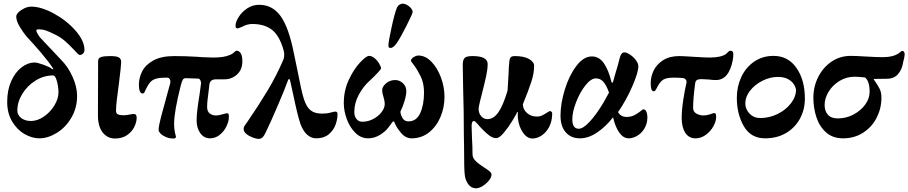

<svg xmlns="http://www.w3.org/2000/svg" viewBox="-20 -736 4925 1041"><path d="M19 -184Q19 -247 40.5 -295.5Q62 -344 96.5 -370.5Q131 -397 168 -397Q183 -397 217 -384.5Q251 -372 259 -364Q264 -360 267.5 -361Q271 -362 267 -366Q246 -399 203.5 -449Q161 -499 125 -537Q107 -558 87.5 -590Q68 -622 68 -647Q68 -657 80.5 -669.5Q93 -682 112 -691Q131 -700 150 -700Q203 -700 271.5 -663Q340 -626 389 -570.5Q438 -515 438 -465Q438 -454 430.5 -446Q423 -438 413 -438Q408 -438 400 -446Q392 -454 382 -465Q357 -492 333 -513Q309 -534 278 -549Q246 -565 228 -571Q210 -577 189 -577Q177 -577 177 -570Q177 -565 183.5 -553.5Q190 -542 197 -533L311 -412Q350 -373 374 -318.5Q398 -264 398 -216Q398 -151 367 -98Q336 -45 288 -15.5Q240 14 193 14Q154 14 113.5 -9Q73 -32 46 -77Q19 -122 19 -184ZM297 -235Q297 -265 288.5 -296Q280 -327 268 -327Q217 -327 172.5 -299Q128 -271 101 -227Q74 -183 74 -136Q74 -113 94.5 -96.5Q115 -80 148 -80Q183 -80 218 -104Q253 -128 275 -164.5Q297 -201 297 -235Z M511 -111 512 -406Q512 -421 527.5 -426.5Q543 -432 578 -432Q612 -432 624.5 -424.5Q637 -417 637 -400Q637 -381 625 -285Q609 -173 609 -135Q609 -121 619.5 -116Q630 -111 650 -111Q663 -111 680.5 -114.5Q698 -118 706 -118Q721 -118 721 -98Q721 -73 707.5 -46.5Q694 -20 667.5 -2.5Q641 15 604 15Q563 15 537 -17.5Q511 -50 511 -111Z M840 -31Q840 -52 853 -102L903 -285Q904 -288 904 -294Q904 -303 898.5 -309.5Q893 -316 882 -315Q845 -315 825 -309Q805 -303 793 -288.5Q781 -274 767 -244Q767 -243 763.5 -236Q760 -229 752 -229Q744 -229 738.5 -241Q733 -253 733 -276Q733 -314 751 -349.5Q769 -385 812 -408.5Q855 -432 925 -432Q985 -432 1051 -428L1077 -426Q1123 -424 1135 -424Q1196 -424 1226 -438Q1240 -443 1249 -452Q1258 -461 1263 -461Q1277 -461 1285.5 -446.5Q1294 -432 1294 -404Q1294 -358 1265 -332Q1236 -306 1198 -306H1152Q1135 -306 1125.5 -298.5Q1116 -291 1115 -275L1112 -249Q1103 -186 1103 -156Q1103 -132 1117 -121Q1131 -110 1150 -110Q1167 -110 1193 -118L1208 -122Q1217 -122 1219 -118Q1221 -114 1221 -102Q1221 -79 1208 -51.5Q1195 -24 1171.5 -5Q1148 14 1118 14Q1086 14 1066 -14Q1046 -42 1046 -84Q1046 -128 1062 -224Q1070 -278 1070 -284Q1070 -295 1065.5 -302.5Q1061 -310 1053 -310L990 -312Q977 -313 971.5 -304.5Q966 -296 960 -272Q925 -135 924 -67Q924 -31 932 -3L934 5Q934 15 921 15Q898 15 879.5 7Q861 -1 850.5 -12Q840 -23 840 -31Z M1301 -36Q1301 -45 1305 -52Q1309 -59 1314 -65.5Q1319 -72 1321 -75Q1380 -161 1429.5 -243Q1479 -325 1517 -414Q1521 -426 1521 -439Q1521 -450 1518 -462Q1496 -542 1455 -574Q1414 -606 1348 -606Q1321 -606 1293 -591Q1273 -582 1268 -582Q1257 -582 1257 -596Q1257 -617 1274.5 -644.5Q1292 -672 1321 -691Q1350 -710 1385 -710Q1458 -710 1502 -648Q1546 -586 1573 -449L1594 -348Q1604 -298 1612 -260Q1620 -222 1628 -198Q1642 -155 1664.5 -137.5Q1687 -120 1726 -120Q1752 -120 1772 -125.5Q1792 -131 1798 -131Q1810 -131 1810 -118Q1810 -89 1799 -59Q1788 -29 1762 -7.5Q1736 14 1694 14Q1667 14 1645 -6Q1623 -26 1609 -64Q1593 -111 1570 -222L1553 -299Q1552 -306 1548 -307Q1544 -308 1542 -302Q1525 -254 1485 -161Q1445 -68 1422 -21Q1412 1 1403 9Q1394 17 1383 17Q1370 17 1350 9.5Q1330 2 1315.5 -10Q1301 -22 1301 -36Z M1844 0ZM1844 -177Q1844 -245 1871 -303Q1898 -361 1932 -397Q1966 -433 1981 -433Q1996 -433 2011 -420.5Q2026 -408 2036 -391Q2046 -374 2046 -365Q2046 -361 2027 -340.5Q2008 -320 1985 -299Q1950 -268 1925.5 -222.5Q1901 -177 1901 -129Q1901 -105 1913 -90.5Q1925 -76 1944 -76Q1976 -76 2004 -91Q2032 -106 2049 -128.5Q2066 -151 2066 -172Q2066 -183 2063 -195Q2060 -207 2059 -211Q2052 -232 2052 -247Q2052 -266 2073 -284Q2094 -302 2123 -302Q2146 -302 2164.5 -285Q2183 -268 2183 -242Q2183 -221 2173.5 -189Q2164 -157 2151 -131Q2151 -123 2155 -111Q2161 -95 2170 -86.5Q2179 -78 2195 -78Q2238 -78 2258.5 -123Q2279 -168 2279 -235Q2279 -285 2260.5 -322.5Q2242 -360 2225 -382Q2208 -404 2208 -406Q2208 -417 2222.5 -426Q2237 -435 2248 -435Q2286 -435 2318.5 -402Q2351 -369 2370.5 -316.5Q2390 -264 2390 -211Q2390 -154 2368.5 -102.5Q2347 -51 2306.5 -18.5Q2266 14 2211 14Q2179 14 2153.5 -16.5Q2128 -47 2119 -72Q2118 -78 2113 -78Q2111 -78 2106 -72Q2104 -69 2086.5 -45.5Q2069 -22 2039 -4Q2009 14 1976 14Q1937 14 1907 -15.5Q1877 -45 1860.5 -89.5Q1844 -134 1844 -177ZM2086 -491Q2086 -509 2103 -587.5Q2120 -666 2132 -694Q2137 -705 2146.5 -711Q2156 -717 2165 -716Q2183 -715 2201 -699Q2219 -683 2217 -669Q2216 -660 2183.5 -595.5Q2151 -531 2131 -502Q2112 -476 2098 -476Q2090 -476 2088 -479.5Q2086 -483 2086 -491Z M2489 0ZM2500 213Q2496 188 2496 54Q2495 35 2495 0Q2495 -134 2491 -260Q2489 -350 2489 -385Q2489 -411 2499 -421.5Q2509 -432 2542 -432Q2624 -432 2624 -389Q2624 -361 2616 -324Q2608 -287 2592 -224Q2590 -217 2582.5 -186.5Q2575 -156 2575 -146Q2575 -122 2589 -106Q2603 -90 2623 -90Q2656 -90 2682 -127Q2708 -164 2732 -245L2737 -330Q2738 -372 2742 -407Q2744 -421 2750.5 -426.5Q2757 -432 2770 -432Q2821 -432 2848.5 -416Q2876 -400 2876 -379Q2876 -339 2860.5 -291.5Q2845 -244 2815 -171Q2815 -143 2837 -123.5Q2859 -104 2891 -104Q2907 -104 2920 -110.5Q2933 -117 2946 -125.5Q2959 -134 2962 -134Q2966 -134 2970 -130Q2974 -126 2974 -122Q2974 -80 2958 -49Q2942 -18 2917 -1.5Q2892 15 2867 15Q2838 15 2815.5 -17Q2793 -49 2788 -95L2787 -112L2788 -129H2785Q2779 -116 2757.5 -80.5Q2736 -45 2711.5 -16Q2687 13 2671 13Q2652 13 2634 -0.5Q2616 -14 2601.5 -29Q2587 -44 2582 -49Q2579 -53 2567 -66.5Q2555 -80 2550 -80Q2537 -80 2537 -53L2539 11Q2542 62 2542 101Q2542 120 2558.5 136.5Q2575 153 2605 172Q2624 184 2634.5 193Q2645 202 2645 210Q2645 225 2631 242.5Q2617 260 2597 272.5Q2577 285 2561 285Q2535 285 2519 263Q2503 241 2500 213Z M3019 -109Q3019 -175 3042.5 -251Q3066 -327 3105 -378.5Q3144 -430 3189 -430Q3228 -430 3253.5 -394Q3279 -358 3295 -293Q3297 -288 3300 -287.5Q3303 -287 3304 -293L3317 -339Q3330 -380 3340 -421Q3343 -435 3349.5 -443.5Q3356 -452 3365 -452Q3378 -452 3396.5 -439.5Q3415 -427 3428 -409.5Q3441 -392 3441 -376Q3441 -344 3409 -269.5Q3377 -195 3331 -128Q3346 -102 3377 -102Q3402 -102 3420.5 -112Q3439 -122 3450.5 -131.5Q3462 -141 3466 -143H3468Q3477 -143 3482 -135Q3490 -122 3490 -99Q3490 -67 3475 -41Q3460 -15 3436 -0.5Q3412 14 3389 14Q3360 14 3338 -16.5Q3316 -47 3304 -100Q3265 -50 3218 -18Q3171 14 3124 14Q3076 14 3047.5 -18.5Q3019 -51 3019 -109ZM3251 -178 3282 -234Q3268 -274 3251.5 -292.5Q3235 -311 3211 -311Q3184 -311 3154 -273Q3124 -235 3103.5 -182Q3083 -129 3083 -89Q3083 -38 3118 -38Q3142 -38 3177.5 -76.5Q3213 -115 3251 -178Z M3676 -96Q3676 -138 3684.5 -194Q3693 -250 3702 -287Q3704 -297 3698 -304.5Q3692 -312 3681 -313Q3659 -315 3631 -315Q3593 -315 3575 -303.5Q3557 -292 3539 -255Q3537 -251 3533.5 -246Q3530 -241 3524 -241Q3508 -241 3508 -285Q3508 -321 3524.5 -354.5Q3541 -388 3576 -410Q3611 -432 3663 -432Q3681 -432 3741 -428Q3803 -424 3826 -424Q3889 -424 3916 -443Q3921 -447 3927.5 -454Q3934 -461 3939 -461Q3948 -461 3952 -456.5Q3956 -452 3956 -440Q3956 -430 3953 -410Q3932 -302 3862 -302Q3844 -302 3822 -305L3782 -307Q3766 -307 3758 -301.5Q3750 -296 3749 -283Q3738 -201 3738 -151Q3738 -130 3756 -120Q3774 -110 3794 -110Q3811 -110 3829 -116Q3839 -119 3844 -121Q3849 -123 3850 -123Q3858 -123 3860.5 -118.5Q3863 -114 3863 -102Q3863 -79 3848 -51.5Q3833 -24 3807 -5Q3781 14 3751 14Q3715 14 3695.5 -16Q3676 -46 3676 -96Z M3975 -206Q3975 -266 3999 -318Q4023 -370 4068.5 -401.5Q4114 -433 4174 -433Q4253 -433 4298.5 -367.5Q4344 -302 4344 -201Q4344 -143 4318 -94Q4292 -45 4243 -15.5Q4194 14 4128 14Q4051 14 4013 -51.5Q3975 -117 3975 -206ZM4296 -250Q4290 -281 4264 -300Q4238 -319 4199 -319Q4155 -319 4113.5 -298Q4072 -277 4046.5 -244Q4021 -211 4021 -176Q4021 -144 4044 -120Q4067 -96 4102 -96Q4151 -96 4196 -118Q4241 -140 4268.5 -176Q4296 -212 4296 -250Z M4390 -206Q4390 -266 4416 -318Q4442 -370 4488 -401.5Q4534 -433 4592 -433Q4620 -433 4666 -430Q4736 -426 4764 -426Q4824 -426 4854 -448Q4858 -451 4864 -456Q4870 -461 4875 -460Q4885 -455 4885 -441Q4885 -430 4877 -400Q4871 -359 4849 -334Q4827 -309 4789 -309Q4732 -309 4716 -308Q4740 -273 4749.5 -254Q4759 -235 4759 -206Q4759 -149 4733.5 -98.5Q4708 -48 4660.5 -17Q4613 14 4551 14Q4495 14 4459 -18Q4423 -50 4406.5 -100.5Q4390 -151 4390 -206ZM4695 -238Q4695 -296 4670 -316Q4634 -320 4614 -320Q4569 -320 4531.5 -297Q4494 -274 4472.5 -238.5Q4451 -203 4451 -167Q4451 -134 4468.5 -114Q4486 -94 4523 -94Q4568 -94 4607.5 -115Q4647 -136 4671 -169Q4695 -202 4695 -238Z"/></svg>

Font: EB Garamond
Style: Bold
Weight: 700
Designer: Georg Duffner and Octavio Pardo
Foundry: Georg Duffner
Version: Version 1.000; ttfautohint (v1.6)